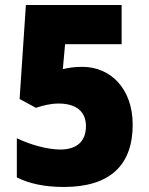

<svg xmlns="http://www.w3.org/2000/svg" viewBox="-20 -734 593 764"><path d="M308 -468C272 -468 254 -464 230 -459L239 -558H464V-714H83L58 -340L123 -305C150 -314 181 -322 213 -322C286 -322 322 -288 322 -232C322 -171 285 -139 220 -139C166 -139 96 -160 47 -184V-28C97 -3 159 10 234 10C419 10 508 -78 508 -238C508 -381 420 -468 308 -468Z"/></svg>

Font: Noto Sans Arabic SemCond Blk
Style: Regular
Weight: 900
Width: 4
Designer: Monotype Design Team, Nadine Chahine, Nizar Qandah and Khaled Hosny
Foundry: Monotype Imaging Inc.
Version: Version 2.012